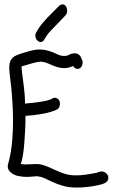

<svg xmlns="http://www.w3.org/2000/svg" viewBox="-20 -848 534 875"><path d="M78 -540C78 -541 79 -543 79 -545C80 -546 82 -547 83 -547C113 -554 140 -567 170 -567C208 -562 233 -534 282 -538C296 -540 304 -544 314 -547C327 -522 361 -535 356 -570V-571L352 -579C342 -613 310 -608 292 -597C276 -589 252 -594 238 -602C220 -611 195 -620 172 -622C150 -624 131 -620 110 -614C84 -606 65 -602 43 -590V-589C28 -579 22 -561 22 -540V-539C23 -524 24 -509 26 -494C41 -382 48 -227 22 -120L17 -101C7 -67 45 -49 63 -46L82 -43C100 -41 120 -42 138 -44C156 -47 175 -40 193 -31C221 -17 255 -2 290 4C336 11 399 4 443 -8L454 -12C460 -14 467 -19 471 -26C479 -43 469 -57 457 -63C451 -66 445 -68 438 -66L426 -63V-62C421 -60 410 -59 395 -56C365 -50 325 -46 296 -51C250 -59 214 -86 169 -98C137 -105 101 -94 75 -101C84 -128 88 -161 91 -198C93 -235 97 -277 96 -320L131 -323C172 -328 199 -333 226 -343L238 -348C244 -350 249 -356 251 -363C259 -385 245 -406 225 -402H224L213 -396C189 -386 165 -384 126 -379L94 -376C94 -437 83 -486 78 -540ZM182 -668 191 -683C204 -703 227 -724 246 -744C258 -756 266 -766 271 -770L278 -778C284 -784 286 -790 286 -798C286 -811 280 -828 266 -828C261 -828 255 -826 250 -822L242 -814C217 -788 177 -752 155 -717L146 -702C128 -675 164 -637 182 -668Z"/></svg>

Font: Stray Cat
Style: BdCn
Weight: 700
Version: Version 1.0